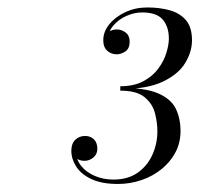

<svg xmlns="http://www.w3.org/2000/svg" viewBox="-20 -932 522 502"><path d="M288.5 -451Q246 -451 219 -463.8Q192 -476.5 179.2 -496.5Q166.5 -516.5 166.5 -538Q166.5 -556.5 176.8 -566.5Q187 -576.5 202.5 -576.5Q216.5 -576.5 225.5 -567.8Q234.5 -559 234.5 -543Q234.5 -529 224.2 -520.2Q214 -511.5 200.5 -511.5Q188 -511.5 177.5 -519.2Q167 -527 167 -538H178.5Q178.5 -515.5 192 -498.5Q205.5 -481.5 228 -472Q250.5 -462.5 276.5 -462.5Q314.5 -462.5 340 -480.5Q365.5 -498.5 378.5 -527.5Q391.5 -556.5 391.5 -589Q391.5 -611.5 385.2 -636Q379 -660.5 358.2 -677.8Q337.5 -695 294.5 -695V-702.5Q359.5 -702.5 393.2 -688Q427 -673.5 439.5 -648Q452 -622.5 452 -589Q452 -558.5 438.5 -533.2Q425 -508 402 -489.5Q379 -471 349.5 -461Q320 -451 288.5 -451ZM294.5 -699V-706.5Q330 -706.5 354.5 -719.5Q379 -732.5 393.8 -752.5Q408.5 -772.5 415 -793.8Q421.5 -815 421.5 -831Q421.5 -862 405.5 -880.8Q389.5 -899.5 351.5 -899.5Q331 -899.5 310.2 -890.2Q289.5 -881 275.8 -864.5Q262 -848 262 -827H251Q251 -840.5 262.2 -847.8Q273.5 -855 285 -855Q298 -855 308.5 -847Q319 -839 319 -823Q319 -805 307.8 -797.5Q296.5 -790 285 -790Q271 -790 260.5 -799.2Q250 -808.5 250 -827Q250 -849 265.8 -868.5Q281.5 -888 307.8 -900.2Q334 -912.5 365 -912.5Q398.5 -912.5 425 -904.8Q451.5 -897 466.8 -878.5Q482 -860 482 -826.5Q482 -796.5 464 -767Q446 -737.5 405 -718.2Q364 -699 294.5 -699Z"/></svg>

Font: Bodoni Moda
Style: Italic
Weight: 400
Italic angle: -13°
Designer: Owen Earl
Foundry: indestructible type
Version: Version 2.005